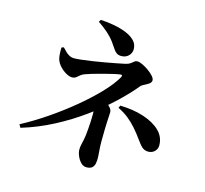

<svg xmlns="http://www.w3.org/2000/svg" viewBox="-122 -961 1245 1166"><g transform="rotate(15 500.0 -378.0)"><path d="M371.1 -822.2Q415.3 -819.8 457.8 -811.8Q500.4 -803.7 534.7 -789.5Q569 -775.3 589.7 -753.7Q610.3 -732.1 610.3 -701.5Q610.3 -677.2 592.8 -659.6Q575.2 -642 546.7 -642Q529.2 -642 518 -649.8Q506.7 -657.5 496.7 -672.8Q486.7 -688.1 471 -710Q452.5 -735.6 425.4 -759.8Q398.3 -784 362.5 -807.9ZM68.8 -62.5 57.7 -81.9Q136.1 -123.5 216.6 -178.3Q297.2 -233.2 369.6 -293.2Q442 -353.1 496.9 -410.7Q551.8 -468.3 579 -515.8Q584 -525.5 582.8 -529.3Q581.7 -533 571.7 -532.5Q563.4 -531.9 544.5 -527.9Q525.7 -523.8 501.2 -517.6Q476.7 -511.3 450.8 -504.5Q424.9 -497.8 402.1 -490.9Q379.3 -484 364.5 -478.6Q348.1 -473.4 337.1 -463.9Q326.2 -454.3 316.2 -446.9Q306.2 -439.5 291.5 -439.5Q275.4 -439.5 254.2 -451.3Q233 -463.2 215.4 -481.8Q197.8 -500.4 190.3 -521.3Q185.6 -534.4 184.1 -555.4Q182.5 -576.5 183.7 -598.5L197.6 -602.6Q209.7 -588.9 221.4 -578.2Q233 -567.5 245.5 -561Q257.9 -554.5 272.5 -554.5Q289.5 -554.5 319.8 -557.9Q350.2 -561.3 387.2 -566.9Q424.2 -572.4 462 -579.2Q499.8 -585.9 532.1 -592.3Q564.4 -598.7 585.2 -603.1Q605 -607.9 615.3 -615.7Q625.6 -623.4 633 -629.9Q640.4 -636.3 650.8 -636.3Q664.6 -636.3 684.3 -627Q704 -617.7 723.6 -603.6Q743.3 -589.5 756.4 -574.8Q769.5 -560.1 769.5 -548.2Q769.5 -535.1 756.1 -525.8Q742.8 -516.4 727.4 -509.3Q712 -502.3 705.3 -493.5Q659.9 -437.9 593.6 -375.7Q527.3 -313.4 444.8 -253.5Q362.4 -193.6 267.4 -143.7Q172.3 -93.8 68.8 -62.5ZM472.7 -254.8Q472.7 -282.5 469.8 -302.7Q466.9 -322.9 462.7 -336.6L494 -368.2Q511.1 -361.4 529 -349.5Q546.8 -337.6 559 -323.6Q571.2 -309.5 571.2 -295.4Q571.2 -286.1 570.2 -273.1Q569.2 -260 568.3 -239.5Q567.4 -219 566.4 -187.3Q565.4 -155.6 565.4 -108Q565.4 -79.5 568 -49.3Q570.6 -19.1 570.6 -2.8Q570.6 12.1 567.6 28.1Q564.6 44.1 553.2 54.7Q541.7 65.3 517.1 65.3Q497.3 65.3 482 49.3Q466.6 33.3 457.7 11.6Q448.7 -10.1 448.7 -28.1Q448.7 -42.9 451.6 -55.6Q454.5 -68.2 460.1 -95.1Q462.6 -105.3 464.7 -123.3Q466.8 -141.3 468.5 -163.8Q470.2 -186.3 471.5 -210.1Q472.7 -233.9 472.7 -254.8ZM620.1 -349.7Q700.8 -348.1 767 -326.9Q833.1 -305.7 872.2 -268.1Q911.3 -230.6 911.3 -176.6Q911.3 -155 895.4 -139.2Q879.5 -123.5 855.7 -123.5Q837.1 -123.5 822.6 -132.9Q808.1 -142.3 785 -174.9Q756.9 -214 732.1 -242.1Q707.3 -270.2 679.6 -292.5Q651.9 -314.9 613 -334.1Z"/></g></svg>

Font: Noto Serif KR
Style: Regular
Weight: 200
Designer: Ryoko NISHIZUKA 西塚涼子 (kana & ideographs); Frank Grießhammer (Latin, Greek & Cyrillic); Wenlong ZHANG 张文龙 (bopomofo); San
Foundry: Adobe
Version: Version 2.001;hotconv 1.1.0;makeotfexe 2.6.0